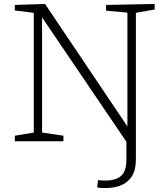

<svg xmlns="http://www.w3.org/2000/svg" viewBox="-20 -715 846 972"><path d="M516 237Q505 237 494 236.5Q483 236 472 234L476 197Q486 198 495 198.5Q504 199 513 199Q568 199 594 174.5Q620 150 620 94V3L193 -627V-44L301 -28V0H55V-28L151 -44V-650L55 -662V-690L208 -695L625 -75V-651L517 -661V-690L763 -695V-667L668 -650V89Q668 148 646 180Q624 212 589 224.5Q554 237 516 237Z"/></svg>

Font: Bitter Light
Style: Regular
Weight: 300
Designer: Sol Matas, and Bitter project Authors
Foundry: Sol Matas
Version: Version 2.001